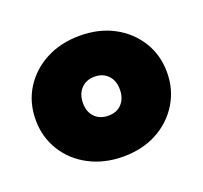

<svg xmlns="http://www.w3.org/2000/svg" viewBox="-68 -795 489 463"><g transform="rotate(-20 176.5 -563.0)"><path d="M177 -408Q129 -408 90.5 -428Q52 -448 30 -483.5Q8 -519 8 -563Q8 -608 30 -643Q52 -678 90 -698Q128 -718 177 -718Q226 -718 263.5 -698Q301 -678 323 -643Q345 -608 345 -563Q345 -519 323 -483.5Q301 -448 263.5 -428Q226 -408 177 -408ZM177 -513Q199 -513 211.5 -527Q224 -541 224 -563Q224 -586 211 -599.5Q198 -613 177 -613Q155 -613 142 -599Q129 -585 129 -562Q129 -540 142 -526.5Q155 -513 177 -513Z"/></g></svg>

Font: Outfit Thin Black
Style: Regular
Weight: 900
Version: Version 1.100;gftools[0.9.27]